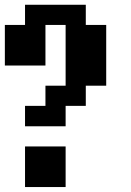

<svg xmlns="http://www.w3.org/2000/svg" viewBox="-20 -712 540 790"><path d="M83 57.6V-109.4H250V57.6ZM0 -442.4V-609.4H83V-692.4H333V-609.4H417V-359.4H333V-276.4H250V-192.4H83V-276.4H167V-359.4H250V-609.4H167V-442.4Z"/></svg>

Font: KH Dot Dougenzaka 12
Style: Regular
Weight: 400
Designer: Original version for X68000 by Keitarou Hiraki (http://hp.vector.co.jp/authors/VA000874/) / TrueType conversion by Homem
Version: Version 1.00.20150527